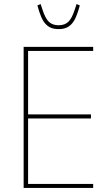

<svg xmlns="http://www.w3.org/2000/svg" viewBox="-20 -930 546 950"><path d="M97 0V-698H441V-678H119V-364H430V-344H119V-20H441V0ZM270 -786Q249 -786 233.5 -792Q218 -798 205.5 -811.5Q193 -825 183.5 -847.5Q174 -870 165 -903L181 -910L190 -883Q204 -839 222 -822Q240 -805 270 -805Q300 -805 318 -822Q336 -839 350 -883L359 -910L375 -903Q366 -870 356.5 -847.5Q347 -825 334.5 -811.5Q322 -798 306.5 -792Q291 -786 270 -786Z"/></svg>

Font: IBM Plex Sans Condensed Thin
Style: Regular
Weight: 100
Width: 3
Designer: Mike Abbink, Paul van der Laan, Pieter van Rosmalen
Foundry: Bold Monday
Version: Version 1.3